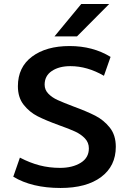

<svg xmlns="http://www.w3.org/2000/svg" viewBox="-20 -921 642 955"><path d="M46 0ZM46 -42 79 -137Q129 -111 177 -98.5Q225 -86 279 -86Q340 -86 381 -111Q422 -136 422 -183Q422 -212 402.5 -232.5Q383 -253 354 -266.5Q325 -280 274 -298Q208 -322 167.5 -342.5Q127 -363 98 -399.5Q69 -436 69 -492Q69 -587 139.5 -639.5Q210 -692 326 -692Q442 -692 530 -638L497 -544Q414 -592 330 -592Q274 -592 238 -568Q202 -544 202 -500Q202 -474 220.5 -455Q239 -436 266.5 -423.5Q294 -411 344 -392Q412 -367 454 -345.5Q496 -324 526 -286.5Q556 -249 556 -191Q556 -95 483 -40.5Q410 14 281 14Q139 14 46 -42ZM384 -901H523L363 -740H251Z"/></svg>

Font: MartelSansBold
Style: Bold
Weight: 700
Designer: Dan Reynolds and Mathieu Réguer
Foundry: Dan Reynolds and Mathieu Réguer
Version: Version 1.002; ttfautohint (v1.1) -l 5 -r 5 -G 72 -x 0 -D la